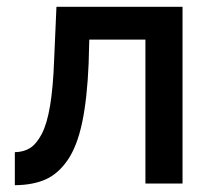

<svg xmlns="http://www.w3.org/2000/svg" viewBox="-20 -543 626 568"><path d="M23.9 4.9V-92.8Q50.3 -93.3 69.1 -105.2Q87.9 -117.2 103.5 -146.7Q119.1 -176.3 128.2 -230.5Q137.2 -284.7 140.1 -365.2L147 -522.9H520V0H410.2V-425.8H244.1L242.2 -355Q237.8 -250.5 223.1 -180.9Q208.5 -111.3 180.7 -70.3Q152.8 -29.3 115.5 -12.5Q78.1 4.4 23.9 4.9Z"/></svg>

Font: Rawline SemiBold
Style: Regular
Weight: 600
Designer: Matt McInerney, Pablo Impallari, Rodrigo Fuenzalida
Foundry: Matt McInerney, Pablo Impallari, Rodrigo Fuenzalida
Version: Version 4.020;PS 004.020;hotconv 1.0.88;makeotf.lib2.5.64775